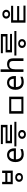

<svg xmlns="http://www.w3.org/2000/svg" viewBox="2732 -3532 882 6386"><g transform="rotate(-90 3173.0 -339.0)"><path d="M465 -274Q528 -274 570 -238.5Q612 -203 612 -145Q612 -87 570 -51.5Q528 -16 465 -16Q403 -16 360.5 -51.5Q318 -87 318 -144Q318 -203 360.5 -238.5Q403 -274 465 -274ZM465 -213Q432 -213 410.5 -194Q389 -175 389 -144Q389 -113 410.5 -94Q432 -75 465 -75Q499 -75 520.5 -94Q542 -113 542 -144Q542 -175 520.5 -194Q499 -213 465 -213ZM240 -709H318V-604H613V-709H691V-356H240ZM318 -535V-425H613V-535Z M1212 -546Q1281 -546 1330.5 -516Q1380 -486 1406.5 -431.5Q1433 -377 1433 -304V-251H1066Q1068 -160 1112.5 -112.5Q1157 -65 1237 -65Q1288 -65 1327.5 -74.5Q1367 -84 1409 -102V-25Q1368 -7 1328 1.5Q1288 10 1233 10Q1157 10 1098.5 -21Q1040 -52 1007.5 -113.5Q975 -175 975 -264Q975 -352 1004.5 -415Q1034 -478 1087.5 -512Q1141 -546 1212 -546ZM1211 -474Q1148 -474 1111.5 -433.5Q1075 -393 1068 -321H1341Q1341 -367 1327 -401Q1313 -435 1284.5 -454.5Q1256 -474 1211 -474Z M1896 82Q1833 82 1791 46.5Q1749 11 1749 -47Q1749 -105 1791 -140.5Q1833 -176 1896 -176Q1958 -176 2000.5 -140.5Q2043 -105 2043 -47Q2043 11 2000.5 46.5Q1958 82 1896 82ZM1896 21Q1929 21 1950.5 2Q1972 -17 1972 -47Q1972 -78 1950.5 -97.5Q1929 -117 1896 -117Q1863 -117 1841 -97.5Q1819 -78 1819 -47Q1819 -17 1841 2Q1863 21 1896 21ZM2314 -235H1496V-302H2314ZM2215 -381H1602V-593H2132V-707H2213V-531H1683V-446H2215ZM2213 -685H1575V-751H2213Z M2586 -474H3151V-1H2586ZM3068 -406H2669V-69H3068Z M3616 -546Q3685 -546 3734.5 -516Q3784 -486 3810.5 -431.5Q3837 -377 3837 -304V-251H3470Q3472 -160 3516.5 -112.5Q3561 -65 3641 -65Q3692 -65 3731.5 -74.5Q3771 -84 3813 -102V-25Q3772 -7 3732 1.5Q3692 10 3637 10Q3561 10 3502.5 -21Q3444 -52 3411.5 -113.5Q3379 -175 3379 -264Q3379 -352 3408.5 -415Q3438 -478 3491.5 -512Q3545 -546 3616 -546ZM3615 -474Q3552 -474 3515.5 -433.5Q3479 -393 3472 -321H3745Q3745 -367 3731 -401Q3717 -435 3688.5 -454.5Q3660 -474 3615 -474Z M4061 -537Q4061 -518 4059.5 -498Q4058 -478 4056 -462H4062Q4079 -490 4105 -508Q4131 -526 4163 -535.5Q4195 -545 4229 -545Q4294 -545 4337.5 -524.5Q4381 -504 4403 -461Q4425 -418 4425 -349V0H4338V-343Q4338 -408 4309 -440Q4280 -472 4218 -472Q4128 -472 4094.5 -421.5Q4061 -371 4061 -277V0H3973V-760H4061Z M4918 82Q4855 82 4813 46.5Q4771 11 4771 -47Q4771 -105 4813 -140.5Q4855 -176 4918 -176Q4980 -176 5022.5 -140.5Q5065 -105 5065 -47Q5065 11 5022.5 46.5Q4980 82 4918 82ZM4918 21Q4951 21 4972.5 2Q4994 -17 4994 -47Q4994 -78 4972.5 -97.5Q4951 -117 4918 -117Q4885 -117 4863 -97.5Q4841 -78 4841 -47Q4841 -17 4863 2Q4885 21 4918 21ZM5336 -235H4518V-302H5336ZM5237 -381H4624V-593H5154V-707H5235V-531H4705V-446H5237ZM5235 -685H4597V-751H5235Z M5894 -702Q5957 -702 5999 -666.5Q6041 -631 6041 -573Q6041 -515 5999 -479.5Q5957 -444 5894 -444Q5832 -444 5789.5 -479.5Q5747 -515 5747 -573Q5747 -631 5789.5 -666.5Q5832 -702 5894 -702ZM5894 -641Q5861 -641 5839.5 -622Q5818 -603 5818 -573Q5818 -542 5839.5 -522.5Q5861 -503 5894 -503Q5927 -503 5949 -522.5Q5971 -542 5971 -573Q5971 -603 5949 -622Q5927 -641 5894 -641ZM5611 -411H6172V-343H5693V35H5611ZM5611 0H6180V68H5611ZM5630 -210H6165V-142H5630Z"/></g></svg>

Font: korean15
Style: Book
Weight: 400
Designer: Jelle Bosma - Monotype Design Team
Foundry: Monotype Imaging Inc.
Version: Version 2.003